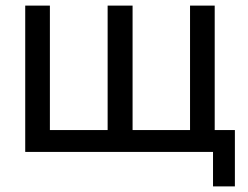

<svg xmlns="http://www.w3.org/2000/svg" viewBox="-20 -542 885 685"><path d="M740 123V0H70V-522H158V-78H364V-522H453V-78H658V-522H746V-78H818V123Z"/></svg>

Font: Raleway-v4020 Medium
Style: Regular
Weight: 500
Designer: Matt McInerney, Pablo Impallari, Rodrigo Fuenzalida
Foundry: Matt McInerney, Pablo Impallari, Rodrigo Fuenzalida
Version: Version 4.020;PS 004.020;hotconv 1.0.88;makeotf.lib2.5.64775